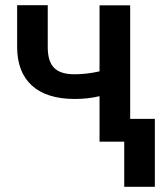

<svg xmlns="http://www.w3.org/2000/svg" viewBox="-20 -549 647 744"><path d="M484.4 -528.3H365.7V-272.5C333 -265.1 300.8 -261.2 269 -261.2C198.7 -261.2 165 -290 165 -366.7V-528.8H46.4V-366.7C46.4 -237.3 124.5 -165.5 269 -165.5C302.7 -165.5 335 -168.9 365.7 -176.3V0H461.4V174.8H580.1V-88.4H484.4Z"/></svg>

Font: Roboto Medium
Style: Regular
Weight: 500
Designer: Google
Version: Version 2.137; 2017